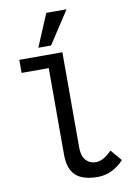

<svg xmlns="http://www.w3.org/2000/svg" viewBox="-111 -1115 821 1194"><g transform="rotate(-10 300.0 -518.0)"><path d="M224 -162.5V-707.5H52.5V-790H324.5V-191.5Q324.5 -134 349.2 -107.2Q374 -80.5 412.5 -80.5Q459 -80.5 512.5 -136L572.5 -65.5Q543 -32.5 500.8 -10.2Q458.5 12 407 12Q313.5 12 268.8 -29.2Q224 -70.5 224 -162.5ZM182 -843.5 268.5 -1048.5H396.5L262.5 -843.5Z"/></g></svg>

Font: JuliaMono Medium
Style: Regular
Weight: 500
Monospace: yes
Designer: cormullion
Foundry: corm
Version: Version 0.054; ttfautohint (v1.8.4)